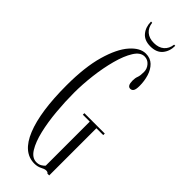

<svg xmlns="http://www.w3.org/2000/svg" viewBox="-277 -851 882 882"><g transform="rotate(45 164.0 -410.0)"><path d="M183.5 10Q110 10 71.8 -84Q33.5 -178 33.5 -349Q33.5 -467.5 56.5 -548Q79.5 -628.5 115.2 -669.2Q151 -710 188.5 -710Q218 -710 236.8 -691.8Q255.5 -673.5 264.2 -644.8Q273 -616 273 -584.5Q273 -562 267.5 -553.2Q262 -544.5 251.5 -544.5Q232.5 -544.5 232.5 -579.5Q232.5 -595.5 237.2 -607.5Q242 -619.5 242 -643.5Q242 -664.5 228 -680.5Q214 -696.5 193.5 -696.5Q166.5 -696.5 145.8 -663.2Q125 -630 110.8 -577Q96.5 -524 89.2 -463.5Q82 -403 82 -349Q82 -291 87.5 -229.8Q93 -168.5 105.2 -116.8Q117.5 -65 137.2 -33Q157 -1 185.5 -1Q200.5 -1 211.2 -7.5Q222 -14 227 -20.5V-306.5H182V-316.5H314.5V-306.5H270V0H258.5Q258.5 -1 255 -3.8Q251.5 -6.5 244 -6.5Q235 -6.5 219.2 1.8Q203.5 10 183.5 10ZM179.5 -747.5Q140.5 -747.5 120.8 -771.2Q101 -795 101 -830.5H108.5Q112 -802 130.5 -786Q149 -770 179.5 -770Q210.5 -770 229 -786Q247.5 -802 251 -830.5H258.5Q258.5 -795 238.8 -771.2Q219 -747.5 179.5 -747.5Z"/></g></svg>

Font: Imbue 100pt ExtraLight
Style: Regular
Weight: 200
Designer: Tyler Finck
Foundry: Etcetera Type Company
Version: Version 1.102; ttfautohint (v1.8.3)